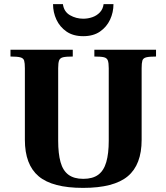

<svg xmlns="http://www.w3.org/2000/svg" viewBox="-20 -902 807 934"><path d="M384 12Q235 12 168 -44.5Q101 -101 101 -222V-570Q101 -595 97.5 -607Q94 -619 79 -623Q64 -627 31 -627V-660H334V-627Q302 -627 287 -623.5Q272 -620 267.5 -608Q263 -596 263 -570V-217Q263 -155 274.5 -113.5Q286 -72 313 -52Q340 -32 385 -32Q431 -32 458 -52Q485 -72 497 -113.5Q509 -155 509 -217V-570Q509 -596 504.5 -608Q500 -620 485.5 -623.5Q471 -627 439 -627V-660H739V-627Q706 -627 691 -623Q676 -619 672.5 -607Q669 -595 669 -570V-222Q669 -101 601.5 -44.5Q534 12 384 12ZM385 -726Q336 -726 303.5 -748.5Q271 -771 254.5 -806.5Q238 -842 238 -882H286Q291 -845 320.5 -828Q350 -811 385 -811Q408 -811 429.5 -818.5Q451 -826 466 -842Q481 -858 484 -882H532Q532 -842 515.5 -806.5Q499 -771 466.5 -748.5Q434 -726 385 -726Z"/></svg>

Font: Frank Ruhl Libre ExtraBold
Style: Regular
Weight: 800
Designer: Yanek Iontef
Foundry: Fontef
Version: Version 6.003;gftools[0.9.30]